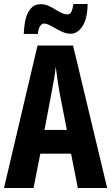

<svg xmlns="http://www.w3.org/2000/svg" viewBox="-20 -942 557 962"><path d="M370 0 336 -172H182L148 0H0L168 -714H346L517 0ZM278 -480Q274 -504 270.5 -526.5Q267 -549 264.5 -569.5Q262 -590 259 -608Q257 -582 251.5 -549.5Q246 -517 239 -482L203 -291H315ZM419 -922Q418 -849 393.5 -811Q369 -773 334 -773Q316 -773 297 -780.5Q278 -788 260.5 -798.5Q243 -809 227.5 -816.5Q212 -824 200 -824Q190 -824 181 -811.5Q172 -799 170 -772H99Q100 -795 103.5 -821Q107 -847 116 -869.5Q125 -892 141.5 -906.5Q158 -921 184 -921Q204 -921 221.5 -913.5Q239 -906 255.5 -895.5Q272 -885 287.5 -877.5Q303 -870 319 -870Q332 -870 338 -883.5Q344 -897 348 -922Z"/></svg>

Font: Noto Sans Display ExtraCondensed
Style: Bold
Weight: 700
Width: 2
Designer: Monotype Design Team
Foundry: Monotype Imaging Inc.
Version: Version 2.003